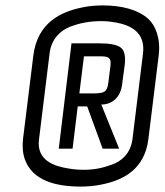

<svg xmlns="http://www.w3.org/2000/svg" viewBox="-20 -679 608 709"><path d="M566 -474C574 -537 554 -585 528 -609C489 -644 428 -659 360 -659C334 -659 310 -657 286 -652C205 -636 118 -596 103 -473L65 -166C62 -137 64 -112 72 -90C100 -13 184 10 278 10C303 10 328 8 352 3C430 -12 514 -50 528 -166ZM469 -164C462 -112 428 -83 393 -71C357 -58 328 -52 287 -52C268 -52 249 -54 232 -57C180 -65 114 -87 124 -164L163 -481C169 -535 203 -566 238 -580C275 -594 310 -601 354 -601C373 -601 391 -599 408 -596C460 -586 518 -562 508 -481ZM431 -368 441 -443C444 -474 439 -494 425 -504C411 -514 385 -519 347 -519H244L197 -130H248L267 -286H302L359 -130H420L354 -293C392 -293 425 -317 431 -368ZM388 -437 380 -373C378 -356 373 -345 366 -341C359 -336 345 -334 323 -334H273L290 -471H344C375 -471 392 -471 388 -437Z"/></svg>

Font: Gamestation Condensed
Style: Italic
Weight: 400
Width: 3
Designer: Jonas Hecksher
Foundry: Jonas Hecksher, Playtypeª, e-types AS
Version: Version 1.003